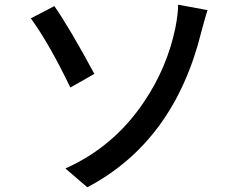

<svg xmlns="http://www.w3.org/2000/svg" viewBox="-20 -762 1040 816"><path d="M258 -46Q464 -138 592 -329Q690 -474 725 -642Q737 -702 737 -742L862 -719Q856 -701 847 -668Q838 -633 836 -628Q721 -161 351 34ZM211 -736Q276 -643 381 -448L279 -390Q189 -577 111 -684Z"/></svg>

Font: Noto Sans S Chinese Medium
Style: Regular
Weight: 500
Designer: Ryoko NISHIZUKA  (kana & ideographs); Paul D. Hunt (Latin, Greek & Cyrillic); Wenlong ZHANG  (bopomofo); Sandoll Communi
Foundry: Adobe Systems Incorporated
Version: Version 1.000;PS 1;hotconv 1.0.78;makeotf.lib2.5.61930